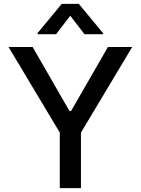

<svg xmlns="http://www.w3.org/2000/svg" viewBox="-20 -969 725 989"><path d="M338 -397H346L536 -727H661L397 -286V0H288V-286L24 -727H148ZM269 -793H173V-798L298 -949H386L511 -798V-793H415L342 -888Z"/></svg>

Font: Sinter Medium
Style: Regular
Weight: 500
Foundry: Adobe & rsms
Version: Version 1.000